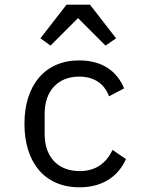

<svg xmlns="http://www.w3.org/2000/svg" viewBox="-20 -785 640 817"><path d="M318 12C422 12 485 -39 516 -108L459 -147C432 -91 388 -57 319 -57C222 -57 170 -122 170 -214V-302C170 -394 223 -459 317 -459C381 -459 425 -428 444 -375L508 -409C479 -480 417 -528 317 -528C171 -528 84 -422 84 -258C84 -95 169 12 318 12ZM263 -765 152 -622 195 -591 312 -708 429 -591 474 -622 363 -765Z"/></svg>

Font: IBM Mono
Style: Regular
Weight: 400
Monospace: yes
Designer: Mike Abbink, Paul van der Laan, Pieter van Rosmalen
Foundry: Bold Monday
Version: Version 2.3